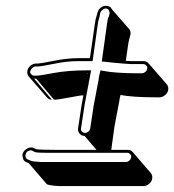

<svg xmlns="http://www.w3.org/2000/svg" viewBox="-20 -574 587 647"><path d="M507 -246H517C524 -246 531 -249 537 -254C543 -259 546 -265 547 -272C548 -279 546 -285 542 -290L481 -360C477 -365 471 -368 464 -368H454H428C424 -368 416 -368 404 -369L412 -425C413 -431 414 -437 416 -444L419 -455C421 -462 420 -468 417 -474L356 -544C355 -545 355 -547 354 -548C351 -552 346 -553 341 -554C334 -555 328 -554 322 -550C316 -546 311 -540 309 -533L306 -522C303 -513 301 -505 300 -496L283 -378H244C219 -378 191 -375 161 -369C131 -363 114 -360 109 -360H102C95 -360 88 -357 82 -352C76 -347 73 -341 72 -334C71 -327 73 -321 77 -316L138 -246C142 -241 148 -238 155 -238L95 -309H102L162 -238C171 -238 191 -241 222 -247C234 -249 247 -252 261 -253L255 -220L243 -141C242 -134 244 -129 248 -124C252 -119 258 -116 265 -116L305 -69H169C132 -69 109 -70 103 -71L94 -75C88 -78 82 -78 75 -75C68 -72 63 -68 59 -62C55 -56 55 -49 57 -42C58 -38 59 -35 61 -33C63 -31 65 -29 68 -28L77 -24L138 47C146 50 159 52 178 53H464C471 53 477 50 483 45C489 40 492 34 493 27C494 20 492 14 488 9L427 -62C423 -67 418 -69 411 -69H355V-70L366 -149L382 -233C383 -240 384 -247 386 -254C412 -249 452 -246 507 -246ZM273 -327H275V-325ZM68 -58C70 -62 72 -64 77 -66C82 -68 85 -68 89 -66L99 -61H100C109 -59 130 -59 168 -59H410C414 -59 416 -57 419 -54C422 -51 423 -48 422 -44C421 -40 420 -36 416 -33C412 -30 409 -28 405 -28H119C101 -29 88 -30 82 -33L73 -37C70 -38 67 -41 66 -46C65 -50 66 -54 68 -58ZM448 -327C394 -327 354 -330 329 -335L319 -337L316 -326C314 -319 313 -312 312 -304L296 -220L284 -141C283 -137 282 -134 278 -131C274 -128 271 -126 267 -126C263 -126 259 -128 256 -131C253 -134 252 -137 253 -141L265 -220L287 -337H275C231 -337 193 -334 161 -328C130 -322 110 -319 103 -319H96C91 -319 88 -321 85 -324C82 -327 81 -330 82 -334C83 -338 85 -341 89 -345C93 -348 95 -350 100 -350H107C114 -350 132 -353 162 -359C191 -365 218 -368 243 -368H292L310 -496C311 -504 314 -512 316 -520V-521L318 -532C320 -536 323 -539 327 -542C331 -545 335 -546 339 -545C343 -544 345 -543 347 -539C349 -535 350 -531 349 -527L346 -516H345C343 -509 342 -502 341 -496L323 -367L332 -366C385 -360 416 -358 427 -358H453H463C468 -358 470 -356 473 -353C476 -350 477 -347 476 -343C475 -338 474 -335 470 -332C466 -329 463 -327 458 -327Z"/></svg>

Font: AppleStorm
Style: ShdRgIta
Weight: 400
Foundry: Cannot Into Space Fonts
Version: Version 1.01